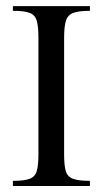

<svg xmlns="http://www.w3.org/2000/svg" viewBox="-20 -619 341 639"><path d="M279.3 0H22.9V-17.1Q61.5 -17.1 79.3 -24.2Q97.2 -31.2 102.5 -50.3Q107.9 -69.3 107.9 -105.5V-493.2Q107.9 -529.8 102.5 -549.3Q97.2 -568.8 79.3 -575.9Q61.5 -583 22.9 -583V-598.6H279.3V-583Q241.7 -583 223.4 -575.9Q205.1 -568.8 199.2 -549.3Q193.4 -529.8 193.4 -493.2V-105.5Q193.4 -69.3 198.7 -50.3Q204.1 -31.2 222.4 -24.2Q240.7 -17.1 279.3 -17.1Z"/></svg>

Font: Scheherazade New
Style: Regular
Weight: 400
Designer: SIL International
Foundry: SIL International
Version: Version 4.000